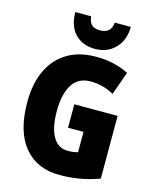

<svg xmlns="http://www.w3.org/2000/svg" viewBox="-138 -1039 912 1139"><g transform="rotate(15 318.5 -469.0)"><path d="M316 -418H582V-33Q527 -12 465.5 -1Q404 10 339 10Q200 10 121.5 -84.5Q43 -179 43 -359Q43 -473 81.5 -554.5Q120 -636 193 -680Q266 -724 371 -724Q430 -724 481 -711.5Q532 -699 570 -679L519 -536Q454 -574 375 -574Q299 -574 262.5 -515Q226 -456 226 -354Q226 -250 258 -195.5Q290 -141 350 -141Q382 -141 411 -149V-274H316ZM521 -948Q520 -865 471.5 -816Q423 -767 349 -767Q273 -767 227 -813.5Q181 -860 180 -948H277Q282 -910 299 -895.5Q316 -881 349 -881Q380 -881 399 -895.5Q418 -910 423 -948Z"/></g></svg>

Font: Noto Sans Telugu Condensed Black
Style: Regular
Weight: 900
Width: 3
Designer: Jelle Bosma - Monotype Design Team
Foundry: Monotype Imaging Inc.
Version: Version 2.005; ttfautohint (v1.8.4.7-5d5b)